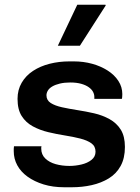

<svg xmlns="http://www.w3.org/2000/svg" viewBox="-20 -780 589 810"><path d="M251 10Q203 10 164 -2Q125 -14 96.5 -34.5Q68 -55 53 -82.5Q38 -110 38 -142Q38 -148 38 -152Q38 -156 39 -163H155Q154 -160 154 -157.5Q154 -155 154 -153Q154 -128 171 -111.5Q188 -95 215 -87.5Q242 -80 273 -80Q298 -80 323.5 -86Q349 -92 366 -105.5Q383 -119 383 -140Q383 -163 365.5 -175.5Q348 -188 318.5 -195.5Q289 -203 254 -208.5Q219 -214 183.5 -222.5Q148 -231 118.5 -247Q89 -263 71.5 -290.5Q54 -318 54 -363Q54 -401 71.5 -431Q89 -461 119.5 -481Q150 -501 189.5 -511Q229 -521 272 -521H292Q332 -521 368.5 -511Q405 -501 434 -482.5Q463 -464 479.5 -438.5Q496 -413 496 -383Q496 -378 495.5 -371.5Q495 -365 494 -363H378V-371Q378 -382 372.5 -392.5Q367 -403 354.5 -412Q342 -421 322.5 -426.5Q303 -432 276 -432Q252 -432 233 -427.5Q214 -423 201 -415.5Q188 -408 182 -398Q176 -388 176 -378Q176 -357 194 -345.5Q212 -334 241.5 -327.5Q271 -321 306.5 -315.5Q342 -310 377 -302Q412 -294 442 -277.5Q472 -261 489.5 -233Q507 -205 507 -160Q507 -113 489 -80Q471 -47 439 -27.5Q407 -8 367 1Q327 10 283 10ZM224 -587 306 -760H425L426 -757L317 -587Z"/></svg>

Font: Chivo SemiBold
Style: Regular
Weight: 600
Designer: Hector Gatti
Foundry: Omnibus-Type
Version: Version 2.002